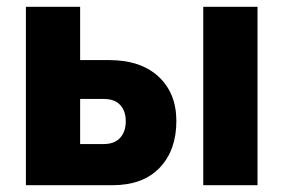

<svg xmlns="http://www.w3.org/2000/svg" viewBox="-20 -545 834 565"><path d="M56.2 0V-524.9H215.8V-368.2H300.8Q394.5 -368.2 446.8 -319.3Q499 -270.5 499 -189Q499 -103 450 -51.5Q400.9 0 311 0ZM578.1 0V-524.9H737.8V0ZM215.8 -121.1H285.2Q316.9 -121.1 333.5 -139.4Q350.1 -157.7 350.1 -188Q350.1 -218.3 333.7 -236.1Q317.4 -253.9 284.2 -253.9H215.8Z"/></svg>

Font: Raleway-v4020 ExtraBold
Style: Regular
Weight: 800
Designer: Matt McInerney, Pablo Impallari, Rodrigo Fuenzalida
Foundry: Matt McInerney, Pablo Impallari, Rodrigo Fuenzalida
Version: Version 4.020;PS 004.020;hotconv 1.0.88;makeotf.lib2.5.64775